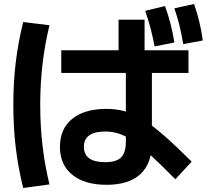

<svg xmlns="http://www.w3.org/2000/svg" viewBox="-20 -875 1040 961"><path d="M513.3 50Q403.7 50 341.8 -0.3Q280 -50.7 280 -140Q280 -230.3 341.3 -280.1Q402.7 -330 513.3 -330Q561 -330 604.3 -318.3Q647.7 -306.6 694.7 -277.5Q741.7 -248.3 800.8 -196.8Q860 -145.3 939.3 -66L857.7 22.3Q786 -50.7 734.7 -97.4Q683.3 -144 645.2 -170Q607 -196 574.2 -206.4Q541.3 -216.7 506.7 -216.7Q399.9 -216.7 399.9 -140Q399.9 -63.3 506.7 -63.3Q562.7 -63.3 586.4 -87.3Q610 -111.3 610 -166.7V-566.7H573.4V-776.7H703.7V-566.7H740.3V-160Q740.3 -56.7 682.5 -3.3Q624.6 50 513.3 50ZM96 66Q70.7 -36.7 58.7 -137.3Q46.7 -238 46.7 -350Q46.7 -461.3 58.7 -561.7Q70.7 -662 96 -764.7L227.6 -748.7Q204.3 -652 192.8 -553.7Q181.3 -455.3 181.3 -350Q181.3 -244.7 192.8 -146Q204.3 -47.3 227.6 48ZM286.7 -510.1V-623.3H923.3V-510.1ZM753.7 -642.7Q744.7 -691 733.4 -734Q722 -777 706.7 -820.7L805.7 -844.7Q822 -801.3 833.2 -757.2Q844.4 -713 852.7 -662.3ZM897 -654.3Q889 -703.7 878.5 -746.7Q868 -789.7 852.7 -833.3L951.3 -855Q966.7 -811.3 977.3 -767Q988 -722.7 995 -672.3Z"/></svg>

Font: M PLUS 1 Thin
Style: Regular
Weight: 100
Designer: Coji Morishita
Foundry: UNDERFOREST DESIGN
Version: Version 1.001